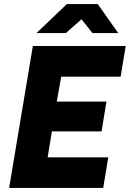

<svg xmlns="http://www.w3.org/2000/svg" viewBox="-20 -927 640 947"><path d="M142 -700H600L575 -549H282L260 -426H505L481 -279H236L215 -151H514L489 0H25ZM310 -907H462L563 -764H436L382 -832L305 -764H160Z"/></svg>

Font: Oak Sans ExtraBold
Style: Italic
Weight: 800
Italic angle: -9.49998°
Foundry: Erik Kennedy, Walven
Version: Version 1.000